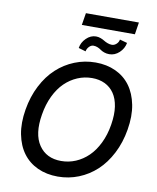

<svg xmlns="http://www.w3.org/2000/svg" viewBox="-108 -1114 984 1206"><g transform="rotate(10 384.0 -511.0)"><path d="M725.5 -356.5Q711.3 -272 675.6 -202.8Q639.9 -133.5 589.7 -87Q539.4 -40.5 476.4 -15.3Q413.4 9.9 344.1 9.9Q272.4 9.9 215.2 -16.3Q158 -42.6 121.6 -91.6Q85.2 -140.6 71.4 -211.1Q57.5 -281.6 72.4 -370Q86.6 -454.5 122.3 -524Q158 -593.4 208.5 -639.9Q258.9 -686.4 322.3 -711.8Q385.7 -737.2 455.3 -737.2Q526.6 -737.2 583.5 -710.9Q640.3 -684.7 676.5 -635.5Q712.7 -586.3 726.6 -515.6Q740.4 -445 725.5 -356.5ZM618.6 -370Q629.3 -435.4 621.8 -485.3Q614.3 -535.2 591.3 -568.9Q568.2 -602.6 532.3 -619.9Q496.4 -637.1 450.6 -637.1Q402 -637.1 357.8 -618.4Q313.6 -599.8 277.5 -564.8Q241.5 -529.8 215.7 -476.2Q190 -422.6 179.3 -356.5Q158 -230.1 205.6 -160.2Q253.2 -90.2 347.7 -90.2Q396.3 -90.2 440.3 -108.8Q484.4 -127.5 520.2 -162.3Q556.1 -197.1 582 -250.4Q608 -303.6 618.6 -370ZM678.6 -1031.6 666.5 -954.5H328.1L340.6 -1031.6ZM579.9 -905.5 627.5 -892.4Q620.7 -855.5 592.7 -829.4Q564.6 -803.3 529.1 -803.3Q511.4 -803.3 496.3 -808.8Q481.2 -814.3 472.3 -821Q463.4 -827.8 450.5 -833.3Q437.5 -838.8 423.3 -838.8Q408.4 -838.8 395.8 -825.6Q383.2 -812.5 380 -795.1L334.2 -808.6Q339.5 -844.5 367.2 -871.6Q394.9 -898.8 429.3 -898.8Q443.9 -898.8 458.5 -893.5Q473 -888.1 483.1 -881.6Q493.3 -875 507.3 -869.7Q521.3 -864.3 535.2 -864.3Q550.4 -864.3 563.7 -876.2Q577.1 -888.1 579.9 -905.5Z"/></g></svg>

Font: Karasuma Gothic
Style: Medium Italic
Weight: 500
Italic angle: 9.39998°
Designer: Rasmus Andersson / Ryoko Nishizuka
Foundry: Genbu
Version: Version 1.00